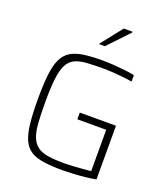

<svg xmlns="http://www.w3.org/2000/svg" viewBox="-164 -1034 1009 1156"><g transform="rotate(20 340.5 -456.0)"><path d="M371 8Q300 8 250 0.5Q200 -7 168 -27.5Q136 -48 118.5 -87Q101 -126 94 -188.5Q87 -251 87 -344Q87 -437 94 -499.5Q101 -562 119 -601Q137 -640 169.5 -660.5Q202 -681 251.5 -688.5Q301 -696 371 -696Q405 -696 443.5 -693.5Q482 -691 518 -687Q554 -683 581 -677V-636Q551 -641 518 -644.5Q485 -648 455 -650Q425 -652 404 -652Q338 -652 291 -649Q244 -646 213.5 -631.5Q183 -617 166 -584Q149 -551 142 -493.5Q135 -436 135 -344Q135 -263 139 -208Q143 -153 157 -119Q171 -85 197 -66.5Q223 -48 265 -41.5Q307 -35 371 -35Q394 -35 424.5 -37Q455 -39 485.5 -41.5Q516 -44 537 -46V-311H352V-354H584V-10Q552 -4 514 0Q476 4 438.5 6Q401 8 371 8ZM322 -781V-786L428 -920H484V-915L357 -781Z"/></g></svg>

Font: Saira Thin ExtraLight
Style: Regular
Weight: 250
Version: Version 1.101